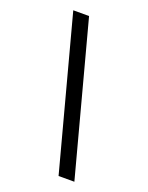

<svg xmlns="http://www.w3.org/2000/svg" viewBox="-137 -790 661 860"><g transform="rotate(20 193.5 -360.0)"><path d="M135.3 -720 327.3 0H252L60 -720Z"/></g></svg>

Font: Manrope ExtraLight
Style: Regular
Weight: 200
Designer: Mikhail Sharanda
Foundry: Mikhail Sharanda
Version: Version 4.505